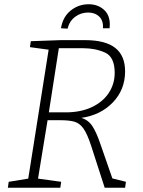

<svg xmlns="http://www.w3.org/2000/svg" viewBox="-20 -884 672 904"><path d="M509 -44 573 -28 569 0H473L409 -198Q391 -253 373.5 -278Q356 -303 332 -310.5Q308 -318 264 -318H204L159 -43L268 -28L264 0H17L21 -28L113 -43L209 -650L121 -662L125 -690L265 -695H381Q476 -695 522.5 -658.5Q569 -622 569 -548Q569 -462 511.5 -402Q454 -342 363 -329Q396 -319 415 -290Q434 -261 452 -208ZM210 -355H290Q359 -355 411 -379Q463 -403 491.5 -445.5Q520 -488 520 -541Q520 -616 474.5 -636.5Q429 -657 371 -657H257ZM497 -769Q497 -757 496 -751H465Q467 -787 447 -806Q427 -825 395 -825Q361 -825 334 -805Q307 -785 298 -749L267 -751Q276 -805 313 -834.5Q350 -864 397 -864Q440 -864 468.5 -839Q497 -814 497 -769Z"/></svg>

Font: Bitter Pro Light
Style: Italic
Weight: 300
Italic angle: -9°
Designer: Sol Matas, and Bitter project Authors
Foundry: Sol Matas
Version: Version 1.010